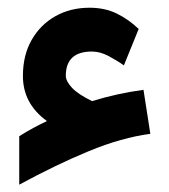

<svg xmlns="http://www.w3.org/2000/svg" viewBox="-20 -432 445 507"><path d="M104 -112.3Q40.5 -158.2 40.5 -231.4Q40.5 -286.1 63.5 -326.4Q86.4 -366.7 126.2 -389.2Q166 -411.6 216.3 -411.6Q257.3 -411.6 288.8 -396Q320.3 -380.4 346.2 -355.5L307.1 -259.3Q288.6 -272.5 266.4 -284.2Q244.1 -295.9 222.7 -295.9Q153.8 -295.9 153.8 -231.9Q153.8 -217.8 169.9 -200.4Q186 -183.1 223.1 -165Q289.6 -185.5 358.9 -194.8L377 -78.6Q301.8 -68.8 214.8 -33Q127.9 2.9 30.8 55.7V-72.3Q50.8 -85 68.1 -94.2Q85.4 -103.5 104 -112.3Z"/></svg>

Font: Vazir WOL-UI
Style: Bold-WOL-UI
Weight: 700
Designer: Saber Rastikerdar
Foundry: Saber Rastikerdar
Version: Version 30.1.0